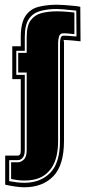

<svg xmlns="http://www.w3.org/2000/svg" viewBox="-20 -660 376 813"><path d="M83 133Q52 133 2 122V-1H57Q60 -1 65 -6Q68 -11 68 -25V-325H32V-464H68V-503Q68 -563 88 -592.5Q108 -622 143 -631Q178 -640 221 -640Q234 -640 255 -638.5Q276 -637 295 -635Q314 -633 320 -631L321 -485Q314 -486 307 -486.5Q300 -487 293 -488Q281 -489 268.5 -490Q256 -491 248 -491Q250 -490 250.5 -486Q251 -482 251 -478V-64Q251 40 205.5 86.5Q160 133 83 133ZM83 114Q151 114 192.5 72Q234 30 234 -64V-478Q234 -489 237 -499Q240 -509 248 -509Q256 -509 266 -508.5Q276 -508 284 -507Q289 -506 294 -506Q299 -506 304 -506L303 -615Q300 -615 282.5 -617Q265 -619 247 -620.5Q229 -622 221 -622Q182 -622 151 -613.5Q120 -605 102.5 -580Q85 -555 85 -503V-445H49V-343H85V-25Q85 -2 76 8Q67 18 57 18H19V107Q35 110 51 112Q67 114 83 114ZM27 98V27H57Q69 27 81 15.5Q93 4 93 -25V-353H57V-436H93V-503Q93 -551 110 -574Q127 -597 156 -604.5Q185 -612 221 -612Q241 -612 265.5 -610Q290 -608 295 -607V-516Q291 -516 287.5 -516Q284 -516 280 -517Q273 -518 264.5 -518.5Q256 -519 248 -519Q234 -519 230 -505.5Q226 -492 226 -478V-64Q226 9 199.5 49Q173 89 128 99.5Q83 110 27 98Z"/></svg>

Font: Alumni Sans Collegiate One
Style: Regular
Weight: 400
Designer: Robert E. Leuschke
Foundry: Robert E. Leuschke
Version: Version 1.100